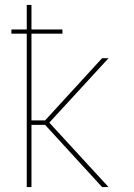

<svg xmlns="http://www.w3.org/2000/svg" viewBox="-20 -755 540 775"><path d="M88 0V-619H26V-636H88V-735H107V-636H232V-619H107V-269H162L392 -520H418L179 -260L418 0H392L162 -251H107V0Z"/></svg>

Font: Iosevka Term Curly Thin
Style: Regular
Weight: 100
Designer: Belleve Invis
Foundry: Belleve Invis
Version: Version 32.3.0